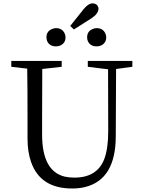

<svg xmlns="http://www.w3.org/2000/svg" viewBox="-20 -1084 832 1120"><path d="M488.3 -866.2Q488.3 -902.3 521.5 -915Q532.2 -919.9 543.9 -919.9Q580.1 -919.9 594.7 -888.7Q599.6 -877.9 599.6 -866.2Q599.6 -831.1 566.4 -817.4Q555.7 -813.5 543.9 -813.5Q505.9 -813.5 492.2 -844.7Q488.3 -854.5 488.3 -866.2ZM513.7 -977.5 411.1 -912.1 389.6 -932.6 466.8 -1029.3Q494.1 -1063.5 519.5 -1064.5Q544.9 -1064.5 552.7 -1043Q554.7 -1037.1 554.7 -1032.2Q552.7 -1002.9 513.7 -977.5ZM306.6 -813.5Q268.6 -813.5 254.9 -844.7Q251 -854.5 251 -866.2Q251 -902.3 284.2 -915Q294.9 -919.9 306.6 -919.9Q342.8 -919.9 357.4 -888.7Q362.3 -877.9 362.3 -866.2Q362.3 -831.1 329.1 -817.4Q318.4 -813.5 306.6 -813.5ZM752 -728.5V-694.3L657.2 -681.6L655.3 -290Q655.3 -38.1 477.5 6.8Q442.4 15.6 401.4 15.6Q214.8 15.6 161.1 -139.6Q140.6 -198.2 140.6 -275.4V-390.6Q140.6 -586.9 138.7 -683.6L45.9 -694.3V-728.5H339.8V-694.3L226.6 -681.6Q225.6 -585.9 225.6 -390.6V-298.8Q225.6 -85.9 357.4 -53.7Q383.8 -47.9 414.1 -47.9Q545.9 -47.9 587.9 -155.3Q611.3 -216.8 611.3 -318.4L610.4 -679.7L492.2 -694.3V-728.5Z"/></svg>

Font: GenYoMin JP Regular
Style: Regular
Weight: 400
Version: Version 1.001;PS 1;hotconv 16.6.51;makeotf.lib2.5.65220 DEVE